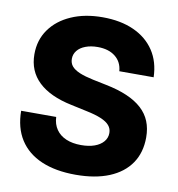

<svg xmlns="http://www.w3.org/2000/svg" viewBox="-83 -814 833 901"><g transform="rotate(10 333.5 -364.0)"><path d="M336.4 11.2Q241.2 11.2 173.3 -17.8Q105.5 -46.9 69.6 -103Q33.7 -159.2 33.2 -240.2H200.2Q201.7 -205.6 218.8 -180.9Q235.8 -156.2 266.1 -143.3Q296.4 -130.4 337.4 -130.4Q374.5 -130.4 401.6 -140.1Q428.7 -149.9 443.8 -167.7Q459 -185.5 459 -209Q459 -230 446 -245.1Q433.1 -260.3 405.8 -271.7Q378.4 -283.2 335.4 -292L260.7 -308.1Q156.7 -329.6 102.5 -381.1Q48.3 -432.6 48.3 -512.7Q48.3 -580.6 84.5 -631.3Q120.6 -682.1 185.1 -710.4Q249.5 -738.8 334 -738.8Q420.4 -738.8 483.4 -710.2Q546.4 -681.6 581.3 -628.9Q616.2 -576.2 618.2 -502.9H454.6Q451.2 -546.9 419.4 -572Q387.7 -597.2 335.4 -597.2Q302.7 -597.2 277.6 -587.6Q252.4 -578.1 238.8 -561Q225.1 -543.9 225.1 -522Q225.1 -501 237.3 -486.6Q249.5 -472.2 275.1 -461.4Q300.8 -450.7 340.3 -442.4L404.3 -429.2Q462.9 -417.5 505.9 -398.9Q548.8 -380.4 577.1 -354.5Q605.5 -328.6 619.1 -294.9Q632.8 -261.2 632.8 -218.8Q632.8 -146.5 597.7 -95Q562.5 -43.5 496.1 -16.1Q429.7 11.2 336.4 11.2Z"/></g></svg>

Font: Inter 28pt ExtraBold
Style: Regular
Weight: 800
Designer: Rasmus Andersson
Foundry: rsms
Version: Version 4.001;git-66647c0bb